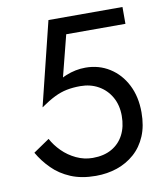

<svg xmlns="http://www.w3.org/2000/svg" viewBox="-81 -767 725 843"><g transform="rotate(-10 282.0 -345.0)"><path d="M524 -230Q524 -300 497 -353Q470 -406 422.5 -436Q375 -466 315 -466Q271 -466 228 -448.5Q185 -431 150 -393L100 -327Q136 -352 163.5 -365.5Q191 -379 218.5 -384.5Q246 -390 279 -390Q324 -390 359.5 -370Q395 -350 415.5 -314Q436 -278 436 -230Q436 -182 417.5 -146Q399 -110 364 -90Q329 -70 279 -70Q241 -70 206 -86.5Q171 -103 144.5 -129.5Q118 -156 102 -186L30 -137Q53 -97 86.5 -63.5Q120 -30 167.5 -10Q215 10 279 10Q330 10 374 -5Q418 -20 452 -50Q486 -80 505 -125Q524 -170 524 -230ZM258 -625H522V-700H192L100 -327L205 -417Z"/></g></svg>

Font: Jost* Book
Style: Regular
Weight: 400
Version: Version 3.000